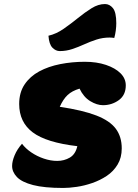

<svg xmlns="http://www.w3.org/2000/svg" viewBox="-20 -906 683 951"><path d="M293 25Q199 25 143.5 10.5Q88 -4 64 -29Q40 -54 40 -84Q40 -107 52.5 -137Q65 -167 89 -194Q106 -171 134.5 -151.5Q163 -132 197 -120.5Q231 -109 263 -109Q298 -109 326 -125.5Q354 -142 363 -182Q209 -200 142 -250.5Q75 -301 75 -391Q75 -448 102 -488Q129 -528 174.5 -552.5Q220 -577 278.5 -588.5Q337 -600 400 -600Q459 -600 505 -584.5Q551 -569 577 -543Q603 -517 603 -483Q603 -435 568.5 -410Q534 -385 490 -385Q460 -385 427 -405Q394 -425 374 -467Q337 -456 315 -435.5Q293 -415 276 -377Q390 -360 457 -334Q524 -308 553.5 -268.5Q583 -229 583 -171Q583 -125 562.5 -91Q542 -57 509 -35Q476 -13 437 0.5Q398 14 360 19.5Q322 25 293 25ZM276 -653Q256 -653 239.5 -670Q223 -687 220 -729Q259 -738 295.5 -763.5Q332 -789 366.5 -817Q401 -845 434 -865.5Q467 -886 500 -886Q523 -886 539.5 -865.5Q556 -845 556 -791Q556 -774 553.5 -755Q551 -736 546 -718Q541 -719 534.5 -719.5Q528 -720 523 -720Q489 -720 458 -710Q427 -700 397.5 -686.5Q368 -673 338 -663Q308 -653 276 -653Z"/></svg>

Font: Lemon
Style: Regular
Weight: 400
Designer: Eduardo Rodriguez Tunni
Foundry: Eduardo Rodriguez Tunni
Version: Version 1.003; ttfautohint (v1.8.4.7-5d5b);gftools[0.9.24]